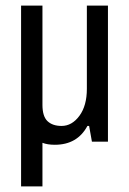

<svg xmlns="http://www.w3.org/2000/svg" viewBox="-20 -504 459 683"><path d="M297 -56H291Q255 11 175 11Q149 11 131 4V159H55V-484H131V-131Q131 -90 149 -73Q167 -56 199 -56Q236 -56 262.5 -92Q289 -128 289 -188V-484H364V0H307Z"/></svg>

Font: Pragati Narrow
Style: Regular
Weight: 400
Designer: Hector Gatti, Marcela Romero, Pablo Cosgaya and Nicolas Silva
Foundry: Omnibus-Type
Version: Version 1.010; ttfautohint (v1.3)